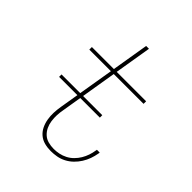

<svg xmlns="http://www.w3.org/2000/svg" viewBox="-203 -867 1006 1006"><g transform="rotate(45 300.0 -363.5)"><path d="M336 8Q311 8 288.5 2Q266 -4 249 -18.5Q232 -33 222 -53.5Q212 -74 208 -97.5Q204 -121 205 -145Q206 -169 210 -193L263 -511H103V-530H266L300 -735H321L287 -530H505V-511H284L231 -190Q227 -169 226 -148Q225 -127 228 -106Q231 -85 239.5 -67Q248 -49 262.5 -35.5Q277 -22 297 -16.5Q317 -11 339 -11Q358 -11 377.5 -15Q397 -19 415.5 -28.5Q434 -38 449 -53Q464 -68 474.5 -85.5Q485 -103 491.5 -122Q498 -141 501 -161Q502 -163 502 -164.5Q502 -166 502 -168H523Q523 -166 522.5 -164Q522 -162 522 -160Q518 -137 510.5 -116Q503 -95 490.5 -75Q478 -55 461 -38.5Q444 -22 423 -11Q402 0 379.5 4Q357 8 336 8ZM92 -298V-316H394V-298Z"/></g></svg>

Font: Iosevka Curly Slab ThExObl
Style: Regular
Weight: 100
Width: 7
Italic angle: -9°
Monospace: yes
Designer: Belleve Invis
Foundry: Belleve Invis
Version: Version 11.1.0; ttfautohint (v1.8.3)